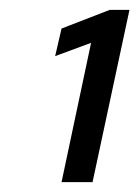

<svg xmlns="http://www.w3.org/2000/svg" viewBox="-20 -720 283 390"><path d="M105 -350 165 -633 92 -606 105 -662 203 -700H243L168 -350Z"/></svg>

Font: Red Hat Display SemiBold
Style: Italic
Weight: 600
Italic angle: -12°
Designer: Pentagram, MCKL
Foundry: Pentagram, MCKL
Version: Version 1.023